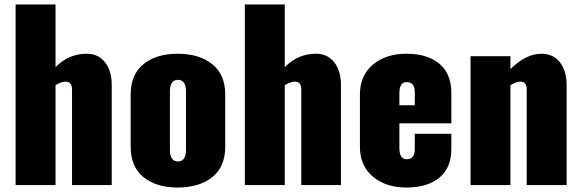

<svg xmlns="http://www.w3.org/2000/svg" viewBox="-20 -830 2607 861"><path d="M50 0V-810H229V-529Q288 -589 369 -589Q421 -589 451 -550.5Q481 -512 481 -449V0H303V-428Q303 -464 274 -464Q255 -464 229 -448V0Z M566 -172V-406Q566 -496 623.5 -542.5Q681 -589 777 -589Q873 -589 931.5 -542.5Q990 -496 990 -406V-172Q990 -82 931.5 -35.5Q873 11 777 11Q681 11 623.5 -35.5Q566 -82 566 -172ZM814 -159V-419Q814 -472 778 -472Q742 -472 742 -419V-159Q742 -106 778 -106Q814 -106 814 -159Z M1078 0V-810H1257V-529Q1316 -589 1397 -589Q1449 -589 1479 -550.5Q1509 -512 1509 -449V0H1331V-428Q1331 -464 1302 -464Q1283 -464 1257 -448V0Z M1594 -172V-406Q1594 -491 1652 -540Q1710 -589 1803 -589Q1897 -589 1950.5 -544Q2004 -499 2004 -413V-277H1771V-167Q1771 -116 1803 -116Q1840 -116 1840 -161V-230H2004V-163Q2004 -77 1950 -33Q1896 11 1803 11Q1710 11 1652 -38Q1594 -87 1594 -172ZM1771 -358H1840V-417Q1840 -462 1803 -462Q1771 -462 1771 -412Z M2090 0V-578H2269V-520Q2338 -589 2408 -589Q2461 -589 2491 -550.5Q2521 -512 2521 -449V0H2342V-428Q2342 -464 2314 -464Q2295 -464 2269 -448V0Z"/></svg>

Font: Oswald Heavy
Style: Regular
Weight: 400
Designer: Vernon Adams
Foundry: Vernon Adams
Version: Version 4.101